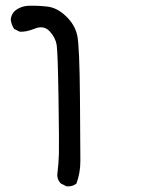

<svg xmlns="http://www.w3.org/2000/svg" viewBox="-20 -403 540 673"><path d="M212.9 250 193.4 240.2Q177.7 224.6 181.6 201.2Q185.5 169.9 186.5 136.7Q187.5 103.5 185.1 -58.1Q182.6 -219.7 178.7 -245.1Q174.8 -270.5 154.3 -293Q133.8 -315.4 102.1 -302.7Q70.3 -290 48.8 -292L29.3 -301.8Q19.5 -317.4 17.6 -335Q19.5 -350.6 29.3 -362.3Q50.8 -381.8 81.1 -382.8Q111.3 -383.8 146 -379.9Q180.7 -376 211.9 -345.7Q243.2 -315.4 251 -277.3Q258.8 -239.3 260.3 -60.1Q261.7 119.1 261.7 161.1Q261.7 203.1 248 240.2Q234.4 252 212.9 250Z"/></svg>

Font: JasonHandwriting1
Style: Regular
Weight: 400
Version: Version 1.48.20